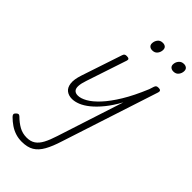

<svg xmlns="http://www.w3.org/2000/svg" viewBox="-469 -867 1471 1471"><g transform="rotate(45 266.5 -131.5)"><path d="M152 15Q116 15 91.5 -3.5Q67 -22 61.5 -61.5Q56 -101 77 -164L187 -494Q191 -506 197.5 -510.5Q204 -515 217 -515Q234 -515 240 -509Q246 -503 242 -491L132 -160Q118 -119 116.5 -91Q115 -63 127.5 -49Q140 -35 166 -35Q197 -35 238 -58Q279 -81 325.5 -131Q372 -181 421 -261Q470 -341 518 -457L530 -494Q534 -506 540.5 -510.5Q547 -515 560 -515Q579 -515 583.5 -507.5Q588 -500 584 -488L328 298Q304 375 276.5 424Q249 473 210.5 496Q172 519 111 519Q75 519 42.5 508.5Q10 498 -18.5 478.5Q-47 459 -72 434Q-81 425 -82.5 416Q-84 407 -72 396Q-61 386 -54 386Q-47 386 -38 394Q-3 429 34 449.5Q71 470 116 470Q158 470 186 451Q214 432 234.5 393.5Q255 355 274 295L449 -245Q410 -174 369.5 -124.5Q329 -75 290.5 -44Q252 -13 217 1Q182 15 152 15ZM324 -683Q306 -683 295 -692.5Q284 -702 284 -719Q284 -743 298.5 -762.5Q313 -782 341 -782Q359 -782 370 -773Q381 -764 381 -745Q381 -722 366.5 -702.5Q352 -683 324 -683ZM553 -683Q535 -683 523.5 -692.5Q512 -702 512 -719Q512 -743 527.5 -762.5Q543 -782 570 -782Q587 -782 598.5 -773Q610 -764 610 -745Q610 -722 595.5 -702.5Q581 -683 553 -683Z"/></g></svg>

Font: Playwrite US Trad ExtraLight
Style: Regular
Weight: 250
Designer: Veronika Burian, José Scaglione
Foundry: TypeTogether
Version: Version 1.003